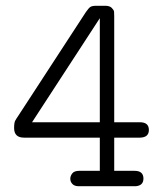

<svg xmlns="http://www.w3.org/2000/svg" viewBox="-20 -644 565 664"><path d="M28.8 -201.2Q28.8 -210.9 29.8 -217Q30.8 -223.1 32 -225.6Q33.2 -228 37.6 -235.1Q42 -242.2 44.9 -246.1L276.9 -602.1Q286.6 -616.2 292.7 -620.1Q298.8 -624 313 -624H344.2Q359.4 -624 366.7 -616.5Q374 -608.9 374.5 -603.5Q375 -598.1 375 -586.9V-221.2H463.9Q494.6 -221.2 494.9 -195.1Q495.1 -168.9 464.8 -168H375V-53.2H445.8Q475.6 -53.2 476.1 -26.9Q476.1 -2 449.2 0H252Q237.8 0 230.5 -7.6Q223.1 -15.1 223.1 -25.9Q223.1 -35.6 230 -44.4Q236.8 -53.2 253.9 -53.2H325.2V-168H63Q28.8 -168 28.8 -201.2ZM90.8 -221.2H325.2V-581.1Z"/></svg>

Font: CMU Typewriter Text
Style: Light
Weight: 200
Version: Version 0.7.0